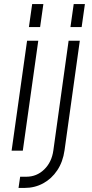

<svg xmlns="http://www.w3.org/2000/svg" viewBox="-20 -740 450 943"><path d="M37 0 113 -540H168L92 0ZM122 -607 138 -720H193L177 -607ZM71 183 79 128H109Q160.5 128 197.2 92.2Q234 56.5 242 -1L317 -540H372L297 -2Q289 55 261.2 96.5Q233.5 138 192 160.5Q150.5 183 101 183ZM326 -607 342 -720H397L381 -607Z"/></svg>

Font: Mohave Light Light
Style: Italic
Weight: 300
Italic angle: -8°
Version: Version 2.003